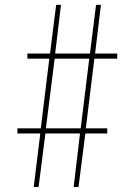

<svg xmlns="http://www.w3.org/2000/svg" viewBox="-20 -750 540 770"><path d="M49.8 -214.8V-235.4H143.6L177.7 -514.6H89.8V-535.2H180.7L205.1 -730.5H224.6L201.2 -535.2H340.8L365.2 -730.5H384.8L361.3 -535.2H450.2V-514.6H358.4L324.2 -235.4H410.2V-214.8H322.3L294.9 0H275.4L300.8 -214.8H162.1L134.8 0H115.2L141.6 -214.8ZM199.2 -514.6 164.1 -235.4H303.7L337.9 -514.6Z"/></svg>

Font: Mgen+ 1m thin
Style: Regular
Weight: 100
Designer: [Source Han Sans]
Ryoko NISHIZUKA  (kana & ideographs); Paul D. Hunt (Latin, Greek & Cyrillic); Wenlong ZHANG  (bopomofo
Version: Version 1.059.20150602